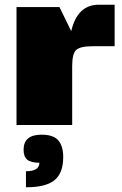

<svg xmlns="http://www.w3.org/2000/svg" viewBox="-20 -530 516 814"><path d="M286 -250V0H50V-500H232L282 -398Q308 -510 399 -510H466V-334H372Q321 -334 303.5 -318.5Q286 -303 286 -250ZM80 105Q80 41 156 41Q207 41 227.5 65.5Q248 90 248 136Q248 204 211 234Q174 264 90 264V196Q147 196 147 160Q111 160 95.5 147Q80 134 80 105Z"/></svg>

Font: Fivo Sans Modern ExtBlk
Style: Regular
Weight: 950
Designer: Alexander Slobzheninov
Foundry: Alexander Slobzheninov
Version: 1.0